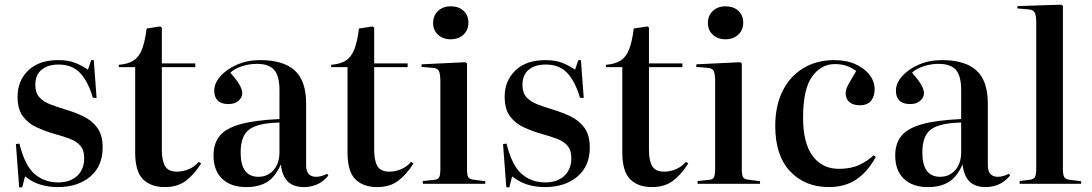

<svg xmlns="http://www.w3.org/2000/svg" viewBox="-20 -786 4670 821"><path d="M62 15 48 -170 63 -172Q86 -78 128 -42Q170 -6 228 -6Q280 -6 310 -34Q340 -62 340 -110Q340 -144 323.5 -163Q307 -182 277.5 -193Q248 -204 211 -214Q173 -225 137 -241.5Q101 -258 78 -288.5Q55 -319 55 -373Q55 -440 100.5 -484.5Q146 -529 230 -529Q274 -529 304.5 -516Q335 -503 356 -488L370 -529H381L393 -367L377 -368Q357 -437 323 -473.5Q289 -510 231 -510Q184 -510 157.5 -487.5Q131 -465 131 -424Q131 -389 148.5 -370Q166 -351 194.5 -340Q223 -329 256 -319Q297 -307 334.5 -289.5Q372 -272 395.5 -240.5Q419 -209 419 -155Q419 -76 366 -31Q313 14 227 14Q188 14 153 3.5Q118 -7 87 -32L75 15Z M685 14Q625 14 591.5 -19.5Q558 -53 558 -134V-499H488V-509Q528 -512 551.5 -527.5Q575 -543 587.5 -576Q600 -609 607 -664L665 -673L672 -668V-515H815V-499H672V-145Q672 -99 686 -75.5Q700 -52 737 -52Q761 -52 786 -62Q811 -72 830 -94L840 -87Q809 -38 773.5 -12Q738 14 685 14Z M1033 14Q967 14 930 -21.5Q893 -57 893 -121Q893 -172 919 -204.5Q945 -237 1006.5 -254.5Q1068 -272 1175 -277V-401Q1175 -461 1152.5 -487Q1130 -513 1078 -513Q1046 -513 1014 -502.5Q982 -492 965 -475Q995 -441 1005.5 -421Q1016 -401 1016 -388Q1016 -370 1000.5 -355.5Q985 -341 957 -341Q926 -341 911 -356Q896 -371 896 -398Q896 -430 922.5 -460Q949 -490 993.5 -509.5Q1038 -529 1093 -529Q1191 -529 1240 -485Q1289 -441 1289 -343V-80Q1289 -53 1300.5 -41.5Q1312 -30 1331 -30Q1354 -30 1379 -43L1384 -35Q1360 -7 1333.5 3.5Q1307 14 1281 14Q1234 14 1210 -10.5Q1186 -35 1181 -83Q1157 -29 1121.5 -7.5Q1086 14 1033 14ZM1085 -30Q1125 -30 1150 -59Q1175 -88 1175 -135V-262Q1084 -260 1046.5 -233Q1009 -206 1009 -134Q1009 -30 1085 -30Z M1593 14Q1533 14 1499.5 -19.5Q1466 -53 1466 -134V-499H1396V-509Q1436 -512 1459.5 -527.5Q1483 -543 1495.5 -576Q1508 -609 1515 -664L1573 -673L1580 -668V-515H1723V-499H1580V-145Q1580 -99 1594 -75.5Q1608 -52 1645 -52Q1669 -52 1694 -62Q1719 -72 1738 -94L1748 -87Q1717 -38 1681.5 -12Q1646 14 1593 14Z M1907 -618Q1874 -618 1853 -637.5Q1832 -657 1832 -688Q1832 -719 1853 -739Q1874 -759 1907 -759Q1942 -759 1962.5 -739.5Q1983 -720 1983 -689Q1983 -658 1962 -638Q1941 -618 1907 -618ZM1788 0V-12L1838 -17Q1854 -19 1858.5 -29Q1863 -39 1863 -65V-435Q1863 -469 1857 -482Q1851 -495 1829 -496L1782 -500L1783 -511L1970 -520L1977 -515V-61Q1977 -38 1982 -29Q1987 -20 2003 -18L2055 -11V0Z M2145 15 2131 -170 2146 -172Q2169 -78 2211 -42Q2253 -6 2311 -6Q2363 -6 2393 -34Q2423 -62 2423 -110Q2423 -144 2406.5 -163Q2390 -182 2360.5 -193Q2331 -204 2294 -214Q2256 -225 2220 -241.5Q2184 -258 2161 -288.5Q2138 -319 2138 -373Q2138 -440 2183.5 -484.5Q2229 -529 2313 -529Q2357 -529 2387.5 -516Q2418 -503 2439 -488L2453 -529H2464L2476 -367L2460 -368Q2440 -437 2406 -473.5Q2372 -510 2314 -510Q2267 -510 2240.5 -487.5Q2214 -465 2214 -424Q2214 -389 2231.5 -370Q2249 -351 2277.5 -340Q2306 -329 2339 -319Q2380 -307 2417.5 -289.5Q2455 -272 2478.5 -240.5Q2502 -209 2502 -155Q2502 -76 2449 -31Q2396 14 2310 14Q2271 14 2236 3.5Q2201 -7 2170 -32L2158 15Z M2768 14Q2708 14 2674.5 -19.5Q2641 -53 2641 -134V-499H2571V-509Q2611 -512 2634.5 -527.5Q2658 -543 2670.5 -576Q2683 -609 2690 -664L2748 -673L2755 -668V-515H2898V-499H2755V-145Q2755 -99 2769 -75.5Q2783 -52 2820 -52Q2844 -52 2869 -62Q2894 -72 2913 -94L2923 -87Q2892 -38 2856.5 -12Q2821 14 2768 14Z M3082 -618Q3049 -618 3028 -637.5Q3007 -657 3007 -688Q3007 -719 3028 -739Q3049 -759 3082 -759Q3117 -759 3137.5 -739.5Q3158 -720 3158 -689Q3158 -658 3137 -638Q3116 -618 3082 -618ZM2963 0V-12L3013 -17Q3029 -19 3033.5 -29Q3038 -39 3038 -65V-435Q3038 -469 3032 -482Q3026 -495 3004 -496L2957 -500L2958 -511L3145 -520L3152 -515V-61Q3152 -38 3157 -29Q3162 -20 3178 -18L3230 -11V0Z M3524 14Q3422 14 3358.5 -53.5Q3295 -121 3295 -247Q3295 -334 3326.5 -397Q3358 -460 3415 -494.5Q3472 -529 3547 -529Q3600 -529 3639 -511Q3678 -493 3699 -465Q3720 -437 3720 -405Q3720 -375 3705 -355.5Q3690 -336 3656 -336Q3627 -336 3611.5 -350Q3596 -364 3596 -387Q3596 -403 3607 -423.5Q3618 -444 3641 -482Q3603 -512 3550 -512Q3491 -512 3452.5 -458.5Q3414 -405 3414 -283Q3414 -174 3455 -119Q3496 -64 3567 -64Q3618 -64 3653.5 -80.5Q3689 -97 3716 -122L3725 -115Q3690 -51 3641.5 -18.5Q3593 14 3524 14Z M3948 14Q3882 14 3845 -21.5Q3808 -57 3808 -121Q3808 -172 3834 -204.5Q3860 -237 3921.5 -254.5Q3983 -272 4090 -277V-401Q4090 -461 4067.5 -487Q4045 -513 3993 -513Q3961 -513 3929 -502.5Q3897 -492 3880 -475Q3910 -441 3920.5 -421Q3931 -401 3931 -388Q3931 -370 3915.5 -355.5Q3900 -341 3872 -341Q3841 -341 3826 -356Q3811 -371 3811 -398Q3811 -430 3837.5 -460Q3864 -490 3908.5 -509.5Q3953 -529 4008 -529Q4106 -529 4155 -485Q4204 -441 4204 -343V-80Q4204 -53 4215.5 -41.5Q4227 -30 4246 -30Q4269 -30 4294 -43L4299 -35Q4275 -7 4248.5 3.5Q4222 14 4196 14Q4149 14 4125 -10.5Q4101 -35 4096 -83Q4072 -29 4036.5 -7.5Q4001 14 3948 14ZM4000 -30Q4040 -30 4065 -59Q4090 -88 4090 -135V-262Q3999 -260 3961.5 -233Q3924 -206 3924 -134Q3924 -30 4000 -30Z M4340 0V-12L4381 -17Q4400 -19 4405.5 -29Q4411 -39 4411 -66V-688Q4411 -720 4404.5 -732.5Q4398 -745 4376 -746L4330 -750L4331 -760L4518 -766L4525 -761V-63Q4525 -39 4530.5 -29Q4536 -19 4556 -17L4603 -11V0Z"/></svg>

Font: Literata 72pt Medium
Style: Regular
Weight: 500
Designer: Latin by Veronika Burian and Jose Scaglione. Greek by Irene Vlachou. Cyrillic by Vera Evstafieva.
Foundry: TypeTogether
Version: Version 3.002